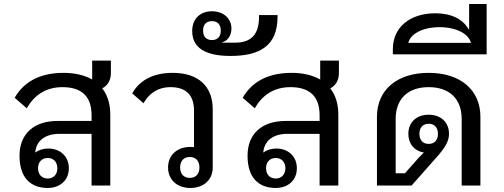

<svg xmlns="http://www.w3.org/2000/svg" viewBox="-20 -922 2503 954"><path d="M435 0H528V-353C528 -406 514 -450 488 -483C515 -497 531 -523 531 -559V-621H438V-527C401 -548 353 -560 296 -560C168 -560 93 -507 53 -436L113 -384C148 -446 205 -489 290 -489C387 -489 435 -442 435 -349V-321H266C148 -321 77 -257 77 -148C77 -38 133 12 217 12C278 12 322 -26 322 -86C322 -146 278 -184 220 -184C195 -184 173 -177 155 -164C160 -222 203 -257 276 -257H435ZM217 -35C188 -35 169 -55 169 -86C169 -117 188 -137 217 -137C246 -137 265 -117 265 -86C265 -55 246 -35 217 -35Z M926 12C991 12 1037 -28 1037 -90V-379C1037 -492 967 -560 838 -560C733 -560 670 -517 637 -458L693 -409C720 -456 762 -489 828 -489C905 -489 944 -448 944 -373V-191C938 -191 932 -192 926 -192C861 -192 815 -152 815 -90C815 -28 861 12 926 12ZM923 -38C893 -38 875 -58 875 -90C875 -122 893 -142 923 -142C953 -142 971 -122 971 -90C971 -58 953 -38 923 -38Z M1126 -644C1271 -644 1359 -695 1359 -838V-847H1267V-838C1267 -745 1223 -710 1147 -710H1084V-712C1111 -718 1130 -746 1130 -780C1130 -830 1091 -866 1033 -866C976 -866 935 -830 935 -768C935 -685 999 -644 1126 -644ZM1033 -723C1004 -723 989 -741 989 -770C989 -799 1004 -817 1033 -817C1062 -817 1077 -799 1077 -770C1077 -741 1062 -723 1033 -723Z M1568 0H1661V-353C1661 -406 1647 -450 1621 -483C1648 -497 1664 -523 1664 -559V-621H1571V-527C1534 -548 1486 -560 1429 -560C1301 -560 1226 -507 1186 -436L1246 -384C1281 -446 1338 -489 1423 -489C1520 -489 1568 -442 1568 -349V-321H1399C1281 -321 1210 -257 1210 -148C1210 -38 1266 12 1350 12C1411 12 1455 -26 1455 -86C1455 -146 1411 -184 1353 -184C1328 -184 1306 -177 1288 -164C1293 -222 1336 -257 1409 -257H1568ZM1350 -35C1321 -35 1302 -55 1302 -86C1302 -117 1321 -137 1350 -137C1379 -137 1398 -117 1398 -86C1398 -55 1379 -35 1350 -35Z M1853 0H2025L2162 -155C2192 -191 2211 -221 2211 -257C2211 -315 2170 -352 2110 -352C2050 -352 2009 -315 2009 -257C2009 -207 2039 -172 2086 -164L2061 -139L1992 -61H1946V-331C1946 -431 2007 -489 2110 -489C2213 -489 2274 -431 2274 -331V0H2367V-342C2367 -474 2269 -560 2110 -560C1951 -560 1853 -474 1853 -342ZM2110 -207C2081 -207 2064 -226 2064 -257C2064 -288 2081 -307 2110 -307C2139 -307 2156 -288 2156 -257C2156 -226 2139 -207 2110 -207Z M1932 -652H2398V-902H2311V-777H2308C2281 -826 2223 -856 2144 -856C2016 -856 1932 -786 1932 -678ZM2164 -787C2247 -787 2309 -754 2320 -709H2009C2019 -754 2081 -787 2164 -787Z"/></svg>

Font: IBM Plex Thai Looped Text
Style: Regular
Weight: 450
Designer: Mike Abbink, Paul van der Laan, Pieter van Rosmalen, Ben Mitchell, Mark Frömberg
Foundry: Bold Monday
Version: Version 1.0